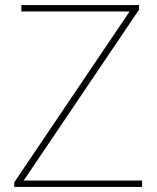

<svg xmlns="http://www.w3.org/2000/svg" viewBox="-20 -734 618 754"><path d="M538 0V-25H73L526 -696V-714H64V-689H489L36 -18V0Z"/></svg>

Font: Noto Sans Arabic UI Th
Style: Regular
Weight: 100
Designer: Monotype Design Team, Nadine Chahine and Nizar Qandah
Foundry: Monotype Imaging Inc.
Version: Version 2.010